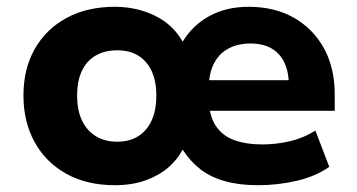

<svg xmlns="http://www.w3.org/2000/svg" viewBox="-20 -534 1052 565"><path d="M318 11Q235 11 174.5 -23Q114 -57 81.5 -116.5Q49 -176 49 -253Q49 -331 82 -389.5Q115 -448 175.5 -481Q236 -514 318 -514Q382 -514 435.5 -488Q489 -462 517 -412H518Q547 -460 596.5 -487Q646 -514 712 -514Q788 -514 844.5 -482Q901 -450 933 -392.5Q965 -335 965 -256V-208H570V-298H843L830 -282Q830 -322 817 -349.5Q804 -377 779 -391.5Q754 -406 717 -406Q680 -406 652 -391Q624 -376 609 -346Q594 -316 594 -270V-251Q594 -197 613.5 -166Q633 -135 668.5 -122Q704 -109 751 -109Q793 -109 833.5 -118.5Q874 -128 908 -150L949 -43Q909 -15 853.5 -2Q798 11 739 11Q684 11 641.5 -1Q599 -13 569 -36.5Q539 -60 518 -93H517Q502 -64 474.5 -40.5Q447 -17 407.5 -3Q368 11 318 11ZM325 -117Q361 -117 386.5 -133Q412 -149 426 -179Q440 -209 440 -253Q440 -296 426 -325.5Q412 -355 386.5 -370.5Q361 -386 325 -386Q288 -386 261.5 -370.5Q235 -355 221 -325.5Q207 -296 207 -253Q207 -209 221.5 -179Q236 -149 262.5 -133Q289 -117 325 -117Z"/></svg>

Font: Nunito Sans 7pt ExtraBold
Style: Regular
Weight: 800
Designer: Vernon Adams
Foundry: Vernon Adams
Version: Version 3.101;gftools[0.9.27]